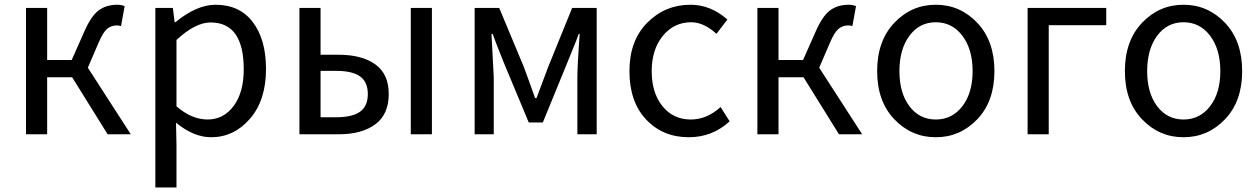

<svg xmlns="http://www.w3.org/2000/svg" viewBox="-20 -577 5408 825"><path d="M357.4 -286.1 542 0H442.4L290 -245.1H182.6V0H91.8V-543H182.6V-319.3H288.1L341.8 -440.4Q371.1 -507.8 403.8 -532.2Q436.5 -556.6 484.4 -556.6Q500 -556.6 515.6 -550.8L500 -464.8Q491.2 -467.8 482.4 -467.8Q458 -467.8 440.4 -453.1Q422.9 -438.5 403.3 -392.6Z M647.5 228.5V-543H722.7L730.5 -481.4H733.4Q825.2 -556.6 906.2 -556.6Q1009.8 -556.6 1066.4 -481.9Q1123 -407.2 1123 -280.3Q1123 -146.5 1054.2 -66.9Q985.4 12.7 886.7 12.7Q812.5 12.7 736.3 -49.8L738.3 44.9V228.5ZM1027.3 -279.3Q1027.3 -480.5 884.8 -480.5Q819.3 -480.5 738.3 -405.3V-120.1Q803.7 -63.5 872.1 -63.5Q940.4 -63.5 983.9 -121.6Q1027.3 -179.7 1027.3 -279.3Z M1266.6 0V-543H1357.4V-341.8H1434.6Q1535.2 -341.8 1592.8 -300.3Q1650.4 -258.8 1650.4 -172.9Q1650.4 -85.9 1592.8 -43Q1535.2 0 1434.6 0ZM1357.4 -73.2H1424.8Q1494.1 -73.2 1527.3 -97.2Q1560.5 -121.1 1560.5 -172.9Q1560.5 -224.6 1527.3 -248.5Q1494.1 -272.5 1424.8 -272.5H1357.4ZM1745.1 0V-543H1835.9V0Z M2019.5 0V-543H2125L2231.4 -288.1Q2239.3 -266.6 2255.4 -222.2Q2271.5 -177.7 2279.3 -155.3H2285.2Q2333 -282.2 2335 -288.1L2438.5 -543H2543.9V0H2460.9V-245.1Q2460.9 -293 2470.7 -431.6H2466.8Q2458 -406.2 2439 -360.4Q2419.9 -314.5 2416 -303.7L2312.5 -50.8H2252L2146.5 -303.7Q2114.3 -382.8 2096.7 -431.6H2091.8Q2101.6 -246.1 2101.6 -245.1V0Z M2939.5 12.7Q2828.1 12.7 2756.3 -63.5Q2684.6 -139.6 2684.6 -271.5Q2684.6 -402.3 2761.2 -479.5Q2837.9 -556.6 2947.3 -556.6Q3033.2 -556.6 3105.5 -493.2L3058.6 -431.6Q3003.9 -481.4 2950.2 -481.4Q2876 -481.4 2828.1 -422.9Q2780.3 -364.3 2780.3 -271.5Q2780.3 -177.7 2826.7 -120.6Q2873 -63.5 2948.2 -63.5Q3017.6 -63.5 3076.2 -117.2L3115.2 -55.7Q3041 12.7 2939.5 12.7Z M3500 -286.1 3684.6 0H3585L3432.6 -245.1H3325.2V0H3234.4V-543H3325.2V-319.3H3430.7L3484.4 -440.4Q3513.7 -507.8 3546.4 -532.2Q3579.1 -556.6 3627 -556.6Q3642.6 -556.6 3658.2 -550.8L3642.6 -464.8Q3633.8 -467.8 3625 -467.8Q3600.6 -467.8 3583 -453.1Q3565.4 -438.5 3545.9 -392.6Z M4179.2 -64.5Q4105.5 12.7 4001 12.7Q3896.5 12.7 3822.8 -64.5Q3749 -141.6 3749 -271.5Q3749 -401.4 3822.8 -479Q3896.5 -556.6 4001 -556.6Q4105.5 -556.6 4179.2 -479Q4252.9 -401.4 4252.9 -271.5Q4252.9 -141.6 4179.2 -64.5ZM3887.7 -120.6Q3930.7 -63.5 4001 -63.5Q4071.3 -63.5 4115.2 -120.6Q4159.2 -177.7 4159.2 -271.5Q4159.2 -365.2 4115.2 -423.3Q4071.3 -481.4 4001 -481.4Q3930.7 -481.4 3887.7 -423.3Q3844.7 -365.2 3844.7 -271.5Q3844.7 -177.7 3887.7 -120.6Z M4395.5 0V-543H4733.4V-468.8H4486.3V0Z M5243.7 -64.5Q5169.9 12.7 5065.4 12.7Q4960.9 12.7 4887.2 -64.5Q4813.5 -141.6 4813.5 -271.5Q4813.5 -401.4 4887.2 -479Q4960.9 -556.6 5065.4 -556.6Q5169.9 -556.6 5243.7 -479Q5317.4 -401.4 5317.4 -271.5Q5317.4 -141.6 5243.7 -64.5ZM4952.1 -120.6Q4995.1 -63.5 5065.4 -63.5Q5135.7 -63.5 5179.7 -120.6Q5223.6 -177.7 5223.6 -271.5Q5223.6 -365.2 5179.7 -423.3Q5135.7 -481.4 5065.4 -481.4Q4995.1 -481.4 4952.1 -423.3Q4909.2 -365.2 4909.2 -271.5Q4909.2 -177.7 4952.1 -120.6Z"/></svg>

Font: irohakakuC Regular
Style: Regular
Weight: 400
Designer: [Source Han Sans]
Ryoko NISHIZUKA Ë•øÂ°öÊ∂ºÂ≠ê (kana & ideographs); Paul D. Hunt (Latin, Greek & Cyrillic); Wenlong ZHAN
Version: Version 1.001.20160904